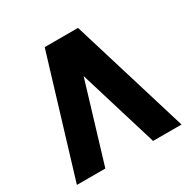

<svg xmlns="http://www.w3.org/2000/svg" viewBox="-183 -1022 1191 1198"><g transform="rotate(-30 412.0 -422.5)"><path d="M35 0 291 -845H531L789 0H584L395 -620H427L240 0Z"/></g></svg>

Font: Alexandria Black
Style: Regular
Weight: 900
Designer: Mohamed Gaber
Foundry: Kief Type Foundry
Version: Version 5.100